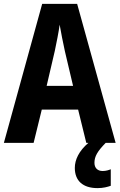

<svg xmlns="http://www.w3.org/2000/svg" viewBox="-20 -735 616 988"><path d="M424 0H435C386 42 365 87 365 129C365 195 406 233 482 233C511 233 533 227 550 221V136C540 140 526 145 508 145C482 145 466 129 466 103C466 70 481 44 524 0H575L377 -715H197L0 0H153L195 -171H382ZM314 -471 356 -293H220L262 -473C271 -516 282 -570 287 -608C293 -571 305 -513 314 -471Z"/></svg>

Font: Noto Sans Thai Looped Condensed
Style: Bold
Weight: 700
Width: 3
Designer: Sasikarn Vongin, Ben Mitchell
Foundry: The Fontpad Ltd
Version: Version 1.001